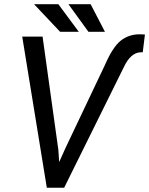

<svg xmlns="http://www.w3.org/2000/svg" viewBox="-20 -883 702 903"><path d="M254.4 -863.3H140.1L262.7 -733.4H350.6ZM406.2 -863.3H301.8L396 -733.4H473.6ZM180.2 -710.9H84.5L200.2 0H281.7L562 -566.4C584 -613.8 611.3 -637.2 644.5 -637.2C645 -637.2 646 -637.2 646.5 -637.2H651.4L661.6 -720.7L636.7 -721.7C602.1 -721.7 572.3 -711.4 547.4 -691.4C522 -670.9 497.6 -632.8 473.6 -577.6L287.6 -186L258.3 -120.6L254.4 -178.7Z"/></svg>

Font: Roboto
Style: Italic
Weight: 400
Italic angle: -12°
Designer: Google
Version: Version 2.137; 2017